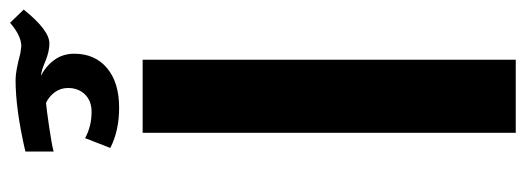

<svg xmlns="http://www.w3.org/2000/svg" viewBox="-362 -440 1070 391"><g transform="rotate(90 173.5 -245.0)"><path d="M100.1 -759.8H249V0H100.1ZM287.1 238.8Q201.2 258.8 141.1 258.8Q123.5 258.8 86.9 249L72.8 247.1Q51.3 247.1 24.9 270L-2 242.2Q40 189.9 66.9 189.9Q83 189.9 102.5 197.8Q122.6 206.5 132.8 207Q113.3 197.3 100.6 179.9Q87.9 162.6 87.9 139.2Q87.9 97.2 117.2 72.5Q146.5 47.9 197.8 47.9Q244.6 47.9 279.8 65.9L259.8 117.2Q235.8 104 206.1 104Q184.1 104 170.9 117.4Q157.7 130.9 157.7 151.9Q157.7 167.5 166.5 179.2Q175.3 190.9 188 196.8Q200.2 195.8 238.3 190.2Q276.4 184.6 287.1 181.2Z"/></g></svg>

Font: Noto Sans Kufi Arabic
Style: Bold
Weight: 700
Designer: Monotype Design team
Foundry: Monotype Imaging Inc.
Version: Version 1.02